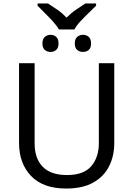

<svg xmlns="http://www.w3.org/2000/svg" viewBox="-20 -1079 771 1109"><path d="M640 -714V-252Q640 -178 610 -118.5Q580 -59 518.5 -24.5Q457 10 362 10Q229 10 159.5 -62.5Q90 -135 90 -254V-714H180V-251Q180 -164 226.5 -116Q273 -68 367 -68Q464 -68 507.5 -119.5Q551 -171 551 -252V-714ZM320 -909Q307 -932 285 -956Q263 -980 239 -1003.5Q215 -1027 197 -1046V-1059H257Q283 -1042 311 -1023Q339 -1004 364 -977Q391 -1004 419 -1023Q447 -1042 473 -1059H535V-1046Q516 -1027 491.5 -1003.5Q467 -980 444.5 -956Q422 -932 410 -909ZM272 -779Q253 -779 239 -790.5Q225 -802 225 -828Q225 -854 239 -866Q253 -878 272 -878Q291 -878 304.5 -866Q318 -854 318 -828Q318 -802 304.5 -790.5Q291 -779 272 -779ZM459 -779Q440 -779 426 -790.5Q412 -802 412 -828Q412 -854 426 -866Q440 -878 459 -878Q479 -878 492.5 -866Q506 -854 506 -828Q506 -802 492.5 -790.5Q479 -779 459 -779Z"/></svg>

Font: Noto IKEA Arabic
Style: Regular
Weight: 400
Designer: Monotype Design Team
Foundry: Monotype Imaging Inc.
Version: Version 1.200